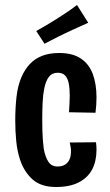

<svg xmlns="http://www.w3.org/2000/svg" viewBox="-20 -737 442 768"><path d="M204 11Q144 11 110 -19.5Q76 -50 60 -99Q49 -132 45 -172Q41 -212 41 -254Q41 -305 46 -349.5Q51 -394 66 -429Q79 -459 99 -480.5Q119 -502 148 -513.5Q177 -525 217 -525Q271 -525 304 -502.5Q337 -480 351.5 -440Q366 -400 366 -348Q366 -333 365 -317.5Q364 -302 362 -286L256 -288Q257 -306 258 -323Q259 -340 259 -354Q259 -382 255 -403Q251 -424 240.5 -435Q230 -446 211 -446Q188 -446 175.5 -429.5Q163 -413 157 -383Q152 -359 150.5 -326.5Q149 -294 149 -259Q149 -236 149.5 -215.5Q150 -195 151.5 -176.5Q153 -158 155 -142Q161 -109 173.5 -90Q186 -71 210 -71Q229 -71 241 -79Q253 -87 258.5 -100.5Q264 -114 264 -132Q264 -140 262.5 -149Q261 -158 259 -167L364 -168Q365 -160 365.5 -152.5Q366 -145 366 -138Q366 -92 348.5 -59Q331 -26 295 -7.5Q259 11 204 11ZM158 -562 125 -613Q138 -620 151.5 -628Q165 -636 178.5 -644Q192 -652 206 -661Q220 -670 234 -679Q248 -688 261.5 -697.5Q275 -707 288 -717L333 -646Q317 -639 301 -631.5Q285 -624 270 -617.5Q255 -611 241 -604Q227 -597 212.5 -590Q198 -583 185 -576Q172 -569 158 -562Z"/></svg>

Font: Truculenta
Style: Bold
Weight: 700
Designer: Ivan Castro, Eva Sanz & Omnibus-Type Team
Foundry: Omnibus-Type
Version: Version 1.002